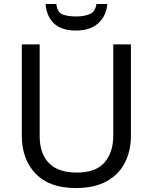

<svg xmlns="http://www.w3.org/2000/svg" viewBox="-20 -938 771 968"><path d="M640 -252Q640 -178 610 -118.5Q580 -59 518.5 -24.5Q457 10 362 10Q229 10 159.5 -62.5Q90 -135 90 -254V-714H180V-251Q180 -164 226.5 -116Q273 -68 367 -68Q464 -68 507.5 -119.5Q551 -171 551 -252V-714H640ZM521 -918Q516 -858 475.5 -821Q435 -784 363 -784Q289 -784 251.5 -820.5Q214 -857 210 -918H264Q269 -877 294 -866Q319 -855 365 -855Q404 -855 432.5 -867Q461 -879 466 -918Z"/></svg>

Font: Noto Sans Lepcha
Style: Regular
Weight: 400
Designer: Monotype Design Team
Foundry: Monotype Imaging Inc.
Version: Version 2.006; ttfautohint (v1.8.4.7-5d5b)